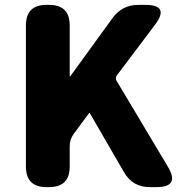

<svg xmlns="http://www.w3.org/2000/svg" viewBox="-20 -765 748 785"><path d="M170 0Q86 0 86 -84V-661Q86 -745 170 -745H181Q265 -745 265 -661V-455Q265 -450 268 -454L440 -691Q479 -745 546 -745H574Q675 -745 614 -664L458 -457Q450 -446 457 -434L666 -84Q717 0 620 0H592Q522 0 487 -61L348 -301Q346 -305 343 -301L281 -217Q265 -195 265 -168V-84Q265 0 181 0Z"/></svg>

Font: Resource Han Rounded KR Heavy
Style: Regular
Weight: 900
Designer: Cyano Hao (round all glyphs); Ryoko NISHIZUKA 西塚涼子 (kana, bopomofo & ideographs); Paul D. Hunt (Latin, Greek & Cyrillic)
Foundry: Cyano Hao
Version: 0.990